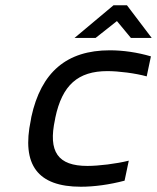

<svg xmlns="http://www.w3.org/2000/svg" viewBox="-20 -700 596 729"><path d="M99 -256 97 -244C61 -74 123 9 287 9C338 9 396 1 453 -14L469 -90C421 -78 354 -70 312 -70C200 -70 162 -123 189 -247L190 -253C216 -377 276 -430 388 -430C430 -430 494 -422 537 -410L553 -486C502 -501 448 -509 397 -509C233 -509 136 -426 99 -256ZM263 -556H343L424 -620L477 -556H556L462 -680H411Z"/></svg>

Font: LT Wave Text Italic
Style: Regular
Weight: 400
Designer: Daniel Lyons
Version: Version 2.5 (Glyphs App)